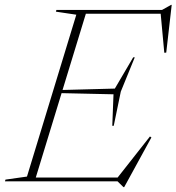

<svg xmlns="http://www.w3.org/2000/svg" viewBox="-60 -746 726 790"><path d="M254 -685.5 170 -698 172 -705H298L82.5 0H-39.5L-37.5 -7L51 -19.5ZM600.5 -696 623 -689.5H256L261 -705H606.5L644 -726H646.5L624 -529.5L616 -529ZM448 24 423.5 0H45.5L50.5 -15.5H445.5L418.5 -8.5L557 -184.5L563 -180.5L451 24ZM408 -228.5H402L407 -358L182 -363L186.5 -375.5L412.5 -381.5L488 -510H494.5L437 -369Z"/></svg>

Font: Newsreader 60pt ExtraLight
Style: Italic
Weight: 250
Italic angle: -17°
Designer: Hugues Gentile
Foundry: Production Type
Version: Version 1.003